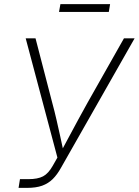

<svg xmlns="http://www.w3.org/2000/svg" viewBox="-20 -914 675 934"><path d="M70.3 0 77.1 -42.5H118.2Q163.6 -42.5 189.5 -56.2Q215.3 -69.8 236.8 -107.9L259.3 -147.5L105 -727.5H152.8L233.9 -415Q245.6 -372.1 254.6 -332.5Q263.7 -293 272.2 -254.4Q280.8 -215.8 289.1 -176.3H276.9Q298.3 -215.8 318.8 -254.4Q339.4 -293 360.8 -332.5Q382.3 -372.1 406.2 -415L583 -727.5H634.8L276.9 -98.1Q258.3 -64.5 236.6 -43Q214.8 -21.5 185.1 -10.7Q155.3 0 110.8 0ZM515.6 -894 509.3 -856H267.1L273.9 -894Z"/></svg>

Font: Inter ExtraLight
Style: Italic
Weight: 250
Italic angle: -9.3988°
Designer: Rasmus Andersson
Foundry: rsms
Version: Version 4.001;git-66647c0bb